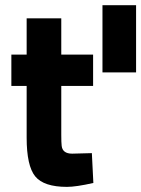

<svg xmlns="http://www.w3.org/2000/svg" viewBox="-20 -710 546 742"><path d="M505.9 -689.9V-430.2H376V-689.9ZM339.8 -377.9H216.8V-189Q216.8 -159.2 218.3 -146.5Q221.7 -116.2 258.8 -116.2L335 -118.2L340.8 -2.9Q273.9 12.2 238.8 12.2Q149.4 12.2 116.2 -28.3Q83 -68.8 83 -178.2V-377.9H23.9V-499H83V-639.2H216.8V-499H339.8Z"/></svg>

Font: TitilliumWeb-Bold
Style: Bold
Weight: 700
Version: Version 1.001;PS 57.000;hotconv 1.0.70;makeotf.lib2.5.55311